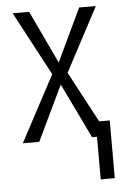

<svg xmlns="http://www.w3.org/2000/svg" viewBox="-51 -566 503 778"><g transform="rotate(-5 200.0 -177.0)"><path d="M384.3 -61.5V173.3H327.1V0H307.1L199.2 -223.6L92.3 0H25.4L168.5 -268.6L30.3 -528.3H97.2L198.7 -313.5L300.8 -528.3H368.7L231 -268.6L341.3 -61.5Z"/></g></svg>

Font: RobotoCondensed-Light
Style: Light
Weight: 300
Designer: Google
Version: Version 1.200311; 2013